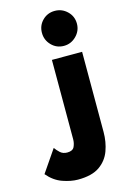

<svg xmlns="http://www.w3.org/2000/svg" viewBox="-263 -770 720 1087"><g transform="rotate(-15 97.0 -226.5)"><path d="M173 -500Q130 -500 100.5 -530.5Q71 -561 71 -603Q71 -646 100.5 -675.5Q130 -705 173 -705Q215 -705 245.5 -675.5Q276 -646 276 -603Q276 -561 245.5 -530.5Q215 -500 173 -500ZM54 252Q13 252 -35.5 235Q-84 218 -122 173L-33 43Q-22 59 -6 73.5Q10 88 35 88Q67 88 76.5 67.5Q86 47 86 24V-441H263V29Q263 87 244.5 138Q226 189 181 220.5Q136 252 54 252Z"/></g></svg>

Font: Teachers ExtraBold
Style: Regular
Weight: 800
Designer: Alfredo Marco Pradil, Chank Diesel
Version: Version 1.001